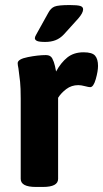

<svg xmlns="http://www.w3.org/2000/svg" viewBox="-20 -738 408 760"><path d="M62 -30V-347Q62 -391 59.5 -414.5Q57 -438 53 -467Q50 -481 50 -488Q50 -504 90.5 -512Q131 -520 162 -520Q180 -520 187 -506.5Q194 -493 197.5 -477Q201 -461 202 -455Q221 -490 246.5 -510.5Q272 -531 311 -531Q345 -531 356.5 -517.5Q368 -504 368 -477Q368 -456 359 -424.5Q350 -393 337 -393Q331 -393 316 -397Q301 -401 290 -401Q263 -401 242.5 -385.5Q222 -370 210 -351V-30Q210 2 150 2H122Q62 2 62 -30ZM118 -587Q118 -592 123 -600.5Q128 -609 131 -615L171 -687Q181 -706 196 -712Q211 -718 256 -718Q286 -718 297.5 -714.5Q309 -711 309 -701Q309 -687 290 -665L233 -602Q218 -586 200 -579Q182 -572 159 -572Q135 -572 126.5 -576Q118 -580 118 -587Z"/></svg>

Font: Asap-Bold
Style: Bold
Weight: 700
Designer: Pablo Cosgaya
Foundry: Omnibus-Type
Version: Version 2.000; ttfautohint (v1.8)